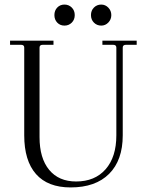

<svg xmlns="http://www.w3.org/2000/svg" viewBox="-20 -808 639 840"><path d="M294 -709Q281 -696 262 -696Q243 -696 230.5 -709Q218 -722 218 -742Q218 -762 230.5 -775Q243 -788 262 -788Q281 -788 294 -775Q307 -762 307 -742Q307 -722 294 -709ZM423 -696Q404 -696 391 -709Q378 -722 378 -742Q378 -762 391 -775Q404 -788 423 -788Q441 -788 454 -774.5Q467 -761 467 -742Q467 -723 454 -709.5Q441 -696 423 -696ZM289 12Q189 12 137.5 -46.5Q86 -105 86 -216V-600Q86 -612 72 -612H24V-630H214V-612H167Q153 -612 153 -600V-208Q153 -116 195 -65Q237 -14 313 -14Q395 -14 442 -67.5Q489 -121 489 -216V-600Q489 -612 475 -612H428V-630H578V-612H531Q517 -612 517 -600V-216Q517 -107 457.5 -47.5Q398 12 289 12Z"/></svg>

Font: Arapey Thin
Style: Regular
Weight: 100
Designer: Eduardo Rodriguez Tunni
Foundry: Eduardo Rodriguez Tunni
Version: Version 4.000;hotconv 1.0.109;makeotfexe 2.5.65596